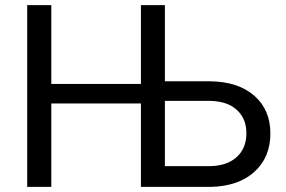

<svg xmlns="http://www.w3.org/2000/svg" viewBox="-20 -731 1120 751"><path d="M180.7 -402.8V-710.9H86.4V0H180.7V-326.2H531.2V0H803.2Q912.1 -2 974.9 -58.8Q1037.6 -115.7 1037.6 -209Q1037.6 -301.3 974.9 -356.4Q912.1 -411.6 801.8 -413.1H625V-710.9H531.2V-402.8ZM625 -336.4H802.2Q869.6 -335 906.7 -300.8Q943.8 -266.6 943.8 -210Q943.8 -150.4 904.8 -115.7Q865.7 -81.1 796.4 -81.1H625Z"/></svg>

Font: FAU Chimera
Style: Regular
Weight: 400
Version: Version 1.002;hotconv 1.0.117;makeotfexe 2.5.65602